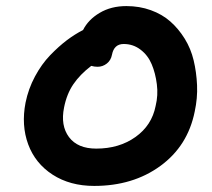

<svg xmlns="http://www.w3.org/2000/svg" viewBox="-20 -674 705 638"><path d="M293 -56.2Q212.9 -56.2 155 -93.5Q97.2 -130.9 73.7 -194.3Q50.3 -257.8 64.9 -333Q74.2 -378.9 96.2 -419.9Q118.2 -460.9 146.7 -490.5Q175.3 -520 202.1 -540.3Q229 -560.5 255.9 -574.2Q273.4 -608.9 311.3 -631.3Q349.1 -653.8 399.9 -653.8Q443.8 -653.8 481.4 -640.1Q519 -626.5 546.1 -602.5Q573.2 -578.6 593.8 -545.4Q614.3 -512.2 623.5 -473.4Q632.8 -434.6 634.8 -391.1Q636.7 -347.7 627 -303.2Q604 -189 512.9 -122.6Q421.9 -56.2 293 -56.2ZM192.9 -316.9Q180.7 -256.8 209.2 -218.5Q237.8 -180.2 299.8 -180.2Q376 -180.2 430.2 -218.8Q484.4 -257.3 497.1 -321.8Q505.9 -357.4 501.2 -394Q496.6 -430.7 484.1 -460.4Q471.7 -490.2 447 -509Q422.4 -527.8 391.1 -527.8Q358.9 -527.8 352.1 -492.2Q348.6 -473.6 335 -462.9Q321.3 -452.1 304.2 -452.1Q293.5 -452.1 283.2 -455.1Q246.1 -426.8 223.9 -394.3Q201.7 -361.8 192.9 -316.9Z"/></svg>

Font: Shantell Sans Irregular Bouncy
Style: Italic
Weight: 600
Italic angle: -11.31°
Designer: Stephen Nixon, Anya Danilova, Shantell Martin
Foundry: Arrow Type
Version: Version 1.006;[9816181b4]